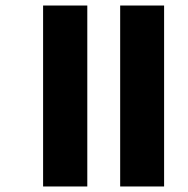

<svg xmlns="http://www.w3.org/2000/svg" viewBox="-20 -677 682 695"><path d="M415 -2H574V-657H415ZM136 -2H296V-657H136Z"/></svg>

Font: Noto Sans Tamil UI SemiCondensed ExtraBold
Style: Regular
Weight: 800
Width: 4
Designer: Jelle Bosma - Monotype Design Team
Foundry: Monotype Imaging Inc.
Version: Version 2.004